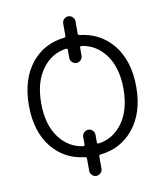

<svg xmlns="http://www.w3.org/2000/svg" viewBox="-82 -712 728 855"><g transform="rotate(-10 282.5 -284.0)"><path d="M249 -63.5Q256.8 -62.5 256.8 -70.3V-103.5Q256.8 -115.2 265.1 -123.5Q273.4 -131.8 284.7 -131.8Q295.9 -131.8 304.2 -123.5Q312.5 -115.2 312.5 -103.5V-70.3Q312.5 -62.5 320.3 -63.5Q384.8 -72.3 426.8 -127.9Q470.7 -186.5 470.7 -283.7Q470.7 -380.9 426.8 -439.5Q384.8 -495.1 320.3 -503.9Q312.5 -504.9 312.5 -498V-460.9Q312.5 -450.2 304.2 -441.9Q295.9 -433.6 284.7 -433.6Q273.4 -433.6 265.1 -441.9Q256.8 -450.2 256.8 -460.9V-498Q256.8 -504.9 249 -503.9Q184.6 -495.1 142.6 -439.5Q98.6 -380.9 98.6 -283.7Q98.6 -186.5 142.6 -127.9Q184.6 -72.3 249 -63.5ZM312.5 -562.5Q312.5 -554.7 319.3 -553.7Q411.1 -543.9 468.8 -474.6Q528.3 -401.4 528.3 -283.2Q528.3 -165 468.8 -92.8Q412.1 -23.4 320.3 -13.7Q312.5 -12.7 312.5 -5.9V48.8Q312.5 60.5 304.2 68.8Q295.9 77.1 284.7 77.1Q273.4 77.1 265.1 68.8Q256.8 60.5 256.8 48.8V-5.9Q256.8 -12.7 250 -13.7Q158.2 -23.4 101.6 -92.8Q43 -165 43 -283.2Q43 -401.4 101.6 -474.6Q158.2 -543.9 250 -553.7Q256.8 -554.7 256.8 -562.5V-617.2Q256.8 -627.9 265.1 -636.2Q273.4 -644.5 284.7 -644.5Q295.9 -644.5 304.2 -636.2Q312.5 -627.9 312.5 -617.2Z"/></g></svg>

Font: Gen Jyuu Gothic P Light
Style: Regular
Weight: 200
Designer: [Source Han Sans]
Ryoko NISHIZUKA  (kana & ideographs); Paul D. Hunt (Latin, Greek & Cyrillic); Wenlong ZHANG  (bopomofo
Version: Version 1.002.20150607